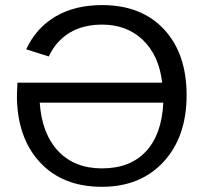

<svg xmlns="http://www.w3.org/2000/svg" viewBox="-20 -718 792 748"><path d="M377 -62Q487.3 -62 548.8 -128.4Q610.4 -194.8 616.2 -317.9H134.8Q143.1 -197.3 206.5 -129.6Q270 -62 377 -62ZM47.9 -396H611.8Q599.6 -501.5 537.1 -561.8Q474.6 -622.1 377.9 -622.1Q303.2 -622.1 250.7 -590.1Q198.2 -558.1 169.9 -498L82 -525.9Q120.6 -608.9 196 -653.6Q271.5 -698.2 377.9 -698.2Q530.8 -698.2 618.9 -603.8Q707 -509.3 707 -347.2Q707 -185.1 617.2 -87.6Q527.3 9.8 377 9.8Q223.1 9.8 134.5 -86.9Q45.9 -183.6 45.9 -347.2Q45.9 -354 47.9 -396Z"/></svg>

Font: Libra Sans Modern
Style: Regular
Weight: 400
Foundry: Stefan Peev, Context Ltd
Version: Version 1.000